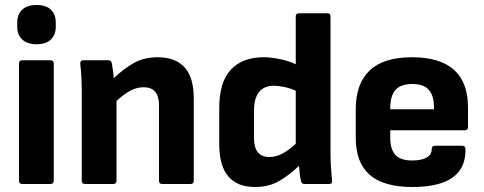

<svg xmlns="http://www.w3.org/2000/svg" viewBox="-20 -736 1936 768"><path d="M69 0Q56 0 56 -13V-482Q56 -495 69 -495H182Q195 -495 195 -482V-13Q195 0 182 0ZM126 -559Q89 -559 69 -578Q49 -597 49 -628V-646Q49 -679 69 -697.5Q89 -716 126 -716Q164 -716 183.5 -697.5Q203 -679 203 -646V-628Q203 -597 183.5 -578Q164 -559 126 -559Z M320 0Q307 0 307 -13V-368Q307 -397 305.5 -427Q304 -457 301 -480Q300 -495 314 -495H413Q424 -495 427 -484Q429 -473 431.5 -456.5Q434 -440 435 -423Q472 -459 513.5 -483Q555 -507 611 -507Q682 -507 718.5 -466.5Q755 -426 755 -343V-13Q755 0 742 0H629Q616 0 616 -13V-315Q616 -387 555 -387Q527 -387 501 -373Q475 -359 446 -332V-13Q446 0 433 0Z M1000 12Q930 12 893.5 -30Q857 -72 857 -160V-304Q857 -408 903.5 -457.5Q950 -507 1034 -507Q1064 -507 1100 -499.5Q1136 -492 1163 -479V-670Q1163 -683 1176 -683H1290Q1302 -683 1302 -670V-123Q1302 -95 1304 -65.5Q1306 -36 1308 -15Q1311 0 1296 0H1198Q1186 0 1184 -12Q1181 -24 1179 -40.5Q1177 -57 1176 -73Q1139 -37 1097.5 -12.5Q1056 12 1000 12ZM996 -184Q996 -108 1057 -108Q1084 -108 1109.5 -121.5Q1135 -135 1163 -161V-373Q1141 -383 1117.5 -388Q1094 -393 1076 -393Q996 -393 996 -292Z M1630 12Q1514 12 1458.5 -37Q1403 -86 1403 -184V-299Q1403 -401 1458.5 -454Q1514 -507 1628 -507Q1852 -507 1852 -306V-228Q1852 -215 1839 -215H1541V-185Q1541 -139 1561.5 -116.5Q1582 -94 1629 -94Q1665 -94 1686 -105.5Q1707 -117 1707 -140Q1707 -153 1720 -153H1829Q1841 -153 1842 -140Q1845 12 1630 12ZM1541 -299H1716V-304Q1716 -354 1695 -377Q1674 -400 1630 -400Q1583 -400 1562 -376.5Q1541 -353 1541 -303Z"/></svg>

Font: Sofia Sans ExtraBold
Style: Regular
Weight: 800
Designer: Botio Nikoltchev, Ani Petrova
Foundry: lettersoup
Version: Version 4.101; ttfautohint (v1.8.4.7-5d5b)